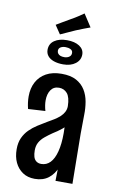

<svg xmlns="http://www.w3.org/2000/svg" viewBox="-94 -889 575 948"><g transform="rotate(10 193.5 -415.5)"><path d="M253 0 255 -102 249 -374Q248 -419 232 -437.5Q216 -456 191 -456Q164 -456 150 -435.5Q136 -415 136 -383Q136 -371 138 -358Q140 -345 144 -331L58 -326Q54 -342 52 -357.5Q50 -373 50 -388Q50 -429 66.5 -460Q83 -491 114.5 -508.5Q146 -526 192 -526Q237 -526 265.5 -510.5Q294 -495 310 -469Q326 -443 331.5 -410.5Q337 -378 336 -345L335 -252L338 0ZM150 8Q114 8 89 -9Q64 -26 50.5 -54.5Q37 -83 37 -121Q37 -154 48 -178Q59 -202 77 -220Q95 -238 117 -252Q139 -266 161 -279Q179 -289 195 -299Q211 -309 223 -320Q235 -331 242 -344.5Q249 -358 249 -374L292 -356Q290 -323 276 -299.5Q262 -276 241.5 -259.5Q221 -243 198 -229Q179 -216 162 -202Q145 -188 135.5 -171Q126 -154 126 -131Q126 -112 130 -98.5Q134 -85 144 -77.5Q154 -70 169 -70Q195 -70 213.5 -89Q232 -108 242 -146Q252 -184 252 -238L289 -296Q289 -225 283 -169Q277 -113 261.5 -73.5Q246 -34 218.5 -13Q191 8 150 8ZM190 -573Q163 -573 143 -580Q123 -587 112.5 -600Q102 -613 102 -631Q102 -661 126 -677.5Q150 -694 189 -694Q228 -694 251.5 -678.5Q275 -663 275 -637Q275 -609 251.5 -591Q228 -573 190 -573ZM190 -609Q197 -609 205 -611.5Q213 -614 218.5 -620Q224 -626 224 -636Q224 -648 213 -653.5Q202 -659 188 -659Q173 -659 163 -653Q153 -647 153 -635Q153 -627 157.5 -621Q162 -615 170 -612Q178 -609 190 -609ZM149 -716 120 -759Q131 -766 148.5 -776Q166 -786 188 -799Q208 -810 224.5 -821Q241 -832 251 -839L292 -776Q277 -771 259.5 -764Q242 -757 222 -749Q207 -742 185.5 -732.5Q164 -723 149 -716Z"/></g></svg>

Font: Truculenta SemiBold
Style: Regular
Weight: 600
Version: Version 1.002